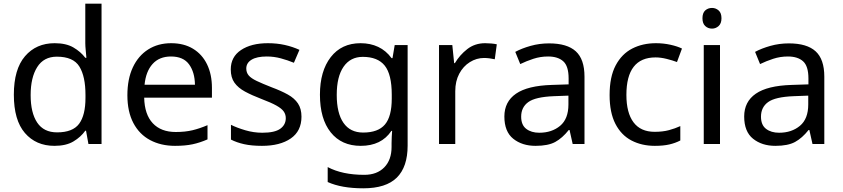

<svg xmlns="http://www.w3.org/2000/svg" viewBox="-20 -780 4566 1040"><path d="M275 10Q175 10 115 -59.5Q55 -129 55 -267Q55 -405 115.5 -475.5Q176 -546 276 -546Q338 -546 377.5 -523Q417 -500 442 -467H448Q447 -480 444.5 -505.5Q442 -531 442 -546V-760H530V0H459L446 -72H442Q418 -38 378 -14Q338 10 275 10ZM289 -63Q374 -63 408.5 -109.5Q443 -156 443 -250V-266Q443 -366 410 -419.5Q377 -473 288 -473Q217 -473 181.5 -416.5Q146 -360 146 -265Q146 -169 181.5 -116Q217 -63 289 -63Z M907 -546Q976 -546 1025.5 -516Q1075 -486 1101.5 -431.5Q1128 -377 1128 -304V-251H761Q763 -160 807.5 -112.5Q852 -65 932 -65Q983 -65 1022.5 -74.5Q1062 -84 1104 -102V-25Q1063 -7 1023 1.5Q983 10 928 10Q852 10 793.5 -21Q735 -52 702.5 -113.5Q670 -175 670 -264Q670 -352 699.5 -415Q729 -478 782.5 -512Q836 -546 907 -546ZM906 -474Q843 -474 806.5 -433.5Q770 -393 763 -321H1036Q1035 -389 1004 -431.5Q973 -474 906 -474Z M1613 -148Q1613 -70 1555 -30Q1497 10 1399 10Q1343 10 1302.5 1Q1262 -8 1231 -24V-104Q1263 -88 1308.5 -74.5Q1354 -61 1401 -61Q1468 -61 1498 -82.5Q1528 -104 1528 -140Q1528 -160 1517 -176Q1506 -192 1477.5 -208Q1449 -224 1396 -244Q1344 -264 1307 -284Q1270 -304 1250 -332Q1230 -360 1230 -404Q1230 -472 1285.5 -509Q1341 -546 1431 -546Q1480 -546 1522.5 -536.5Q1565 -527 1602 -510L1572 -440Q1538 -454 1501 -464Q1464 -474 1425 -474Q1371 -474 1342.5 -456.5Q1314 -439 1314 -409Q1314 -387 1327 -371.5Q1340 -356 1370.5 -341.5Q1401 -327 1452 -307Q1503 -288 1539 -268Q1575 -248 1594 -219.5Q1613 -191 1613 -148Z M1933 -546Q1986 -546 2028.5 -526Q2071 -506 2101 -465H2106L2118 -536H2188V9Q2188 124 2129.5 182Q2071 240 1948 240Q1830 240 1755 206V125Q1834 167 1953 167Q2022 167 2061.5 126.5Q2101 86 2101 16V-5Q2101 -17 2102 -39.5Q2103 -62 2104 -71H2100Q2046 10 1934 10Q1830 10 1771.5 -63Q1713 -136 1713 -267Q1713 -395 1771.5 -470.5Q1830 -546 1933 -546ZM1945 -472Q1878 -472 1841 -418.5Q1804 -365 1804 -266Q1804 -167 1840.5 -114.5Q1877 -62 1947 -62Q2028 -62 2065 -105.5Q2102 -149 2102 -246V-267Q2102 -377 2064 -424.5Q2026 -472 1945 -472Z M2608 -546Q2623 -546 2640.5 -544.5Q2658 -543 2671 -540L2660 -459Q2647 -462 2631.5 -464Q2616 -466 2602 -466Q2561 -466 2525 -443.5Q2489 -421 2467.5 -380.5Q2446 -340 2446 -286V0H2358V-536H2430L2440 -438H2444Q2470 -482 2511 -514Q2552 -546 2608 -546Z M2954 -545Q3052 -545 3099 -502Q3146 -459 3146 -365V0H3082L3065 -76H3061Q3026 -32 2987.5 -11Q2949 10 2881 10Q2808 10 2760 -28.5Q2712 -67 2712 -149Q2712 -229 2775 -272.5Q2838 -316 2969 -320L3060 -323V-355Q3060 -422 3031 -448Q3002 -474 2949 -474Q2907 -474 2869 -461.5Q2831 -449 2798 -433L2771 -499Q2806 -518 2854 -531.5Q2902 -545 2954 -545ZM2980 -259Q2880 -255 2841.5 -227Q2803 -199 2803 -148Q2803 -103 2830.5 -82Q2858 -61 2901 -61Q2969 -61 3014 -98.5Q3059 -136 3059 -214V-262Z M3527 10Q3456 10 3400.5 -19Q3345 -48 3313.5 -109Q3282 -170 3282 -265Q3282 -364 3315 -426Q3348 -488 3404.5 -517Q3461 -546 3533 -546Q3574 -546 3612 -537.5Q3650 -529 3674 -517L3647 -444Q3623 -453 3591 -461Q3559 -469 3531 -469Q3373 -469 3373 -266Q3373 -169 3411.5 -117.5Q3450 -66 3526 -66Q3570 -66 3603.5 -75Q3637 -84 3665 -97V-19Q3638 -5 3605.5 2.5Q3573 10 3527 10Z M3837 -737Q3857 -737 3872.5 -723.5Q3888 -710 3888 -681Q3888 -653 3872.5 -639Q3857 -625 3837 -625Q3815 -625 3800 -639Q3785 -653 3785 -681Q3785 -710 3800 -723.5Q3815 -737 3837 -737ZM3880 -536V0H3792V-536Z M4253 -545Q4351 -545 4398 -502Q4445 -459 4445 -365V0H4381L4364 -76H4360Q4325 -32 4286.5 -11Q4248 10 4180 10Q4107 10 4059 -28.5Q4011 -67 4011 -149Q4011 -229 4074 -272.5Q4137 -316 4268 -320L4359 -323V-355Q4359 -422 4330 -448Q4301 -474 4248 -474Q4206 -474 4168 -461.5Q4130 -449 4097 -433L4070 -499Q4105 -518 4153 -531.5Q4201 -545 4253 -545ZM4279 -259Q4179 -255 4140.5 -227Q4102 -199 4102 -148Q4102 -103 4129.5 -82Q4157 -61 4200 -61Q4268 -61 4313 -98.5Q4358 -136 4358 -214V-262Z"/></svg>

Font: Noto Music
Style: Regular
Weight: 400
Designer: Monotype Design Team, Benjamin Yang
Foundry: Monotype Imaging Inc.
Version: Version 2.002; ttfautohint (v1.8.4.7-5d5b)